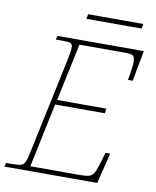

<svg xmlns="http://www.w3.org/2000/svg" viewBox="-105 -923 809 994"><g transform="rotate(10 299.0 -426.0)"><path d="M-13 0 -8 -20H25Q55 -20 69.5 -24Q84 -28 91.5 -44Q99 -60 106 -95L208 -576Q215 -608 219 -631Q223 -654 223 -665Q223 -684 214 -689Q205 -694 170 -694H135L140 -714H594L564 -553H539Q541 -563 544 -581.5Q547 -600 549.5 -618Q552 -636 552 -645Q552 -676 541.5 -682.5Q531 -689 492 -689H260L196 -387H455L451 -362H190L119 -25H381Q413 -25 429 -30Q445 -35 454.5 -53.5Q464 -72 476 -113L490 -161H515L475 0ZM272 -827 277 -852H567L562 -827Z"/></g></svg>

Font: Noto Serif Thin
Style: Italic
Weight: 100
Italic angle: -12°
Designer: Monotype Design Team
Foundry: Monotype Imaging Inc.
Version: Version 2.014; ttfautohint (v1.8.4.7-5d5b)